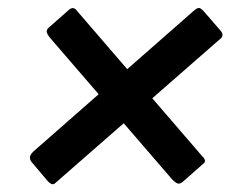

<svg xmlns="http://www.w3.org/2000/svg" viewBox="-20 -616 604 485"><path d="M442 -157Q434 -150 427.5 -153Q421 -156 413 -165L105 -522Q99 -530 98 -535.5Q97 -541 104 -547L155 -592Q162 -597 167 -595Q172 -593 175 -588L492 -220Q496 -217 497.5 -211.5Q499 -206 493 -202ZM63 -203Q56 -210 55.5 -217Q55 -224 64 -233L472 -591Q481 -598 486 -595Q491 -592 496 -586L535 -541Q540 -536 541.5 -531Q543 -526 540 -521L119 -153Q114 -149 109.5 -151.5Q105 -154 101 -158Z"/></svg>

Font: Libre Franklin SemiBold
Style: Italic
Weight: 600
Italic angle: -8°
Designer: Pablo Impallari, Rodrigo Fuenzalida, Nhung Nguyen
Foundry: Impallari Type
Version: Version 3.000